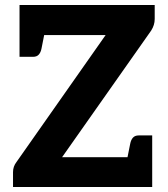

<svg xmlns="http://www.w3.org/2000/svg" viewBox="-20 -747 670 767"><path d="M32 0V-59Q32 -71 35.5 -81Q39 -91 46 -100L402 -607H58V-727H598V-671Q598 -647 584 -625L228 -119H588V0ZM485 -97 500 -172Q503 -188 511 -197Q519 -206 534 -206H588V-119ZM161 -630 146 -554Q143 -538 135 -529Q127 -520 112 -520H58V-607Z"/></svg>

Font: Aleo ExtraBold
Style: Regular
Weight: 800
Designer: Alessio Laiso
Foundry: Alessio Laiso
Version: Version 2.001;gftools[0.9.29]